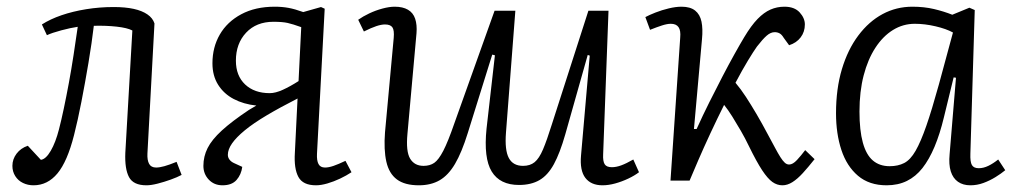

<svg xmlns="http://www.w3.org/2000/svg" viewBox="-20 -539 3027 573"><path d="M105 -466Q130 -482 163.5 -493.5Q197 -505 237 -511.5Q277 -518 319 -518Q354 -518 379 -512.5Q404 -507 420 -496Q436 -485 441 -469L420 -81Q419 -61 425 -50Q431 -39 446 -39Q456 -39 470.5 -43Q485 -47 507 -56L522 -17Q509 -10 489.5 -3Q470 4 450.5 9Q431 14 417 14Q378 14 365 -10.5Q352 -35 354 -83L375 -448Q360 -456 328 -459.5Q296 -463 260 -462Q254 -411 244 -351.5Q234 -292 223 -235.5Q212 -179 201 -136Q181 -57 151.5 -21.5Q122 14 80 14Q63 14 48.5 7Q34 0 25.5 -13.5Q17 -27 17 -44Q17 -64 29.5 -80.5Q42 -97 63 -104L102 -62Q117 -64 131.5 -89Q146 -114 156 -153Q163 -180 170.5 -215.5Q178 -251 185.5 -291.5Q193 -332 199.5 -374.5Q206 -417 212 -459Q191 -456 163 -448.5Q135 -441 120 -434Z M868 -245Q815 -218 775.5 -194.5Q736 -171 710.5 -150Q685 -129 672.5 -111Q660 -93 660 -77Q660 -69 665 -62.5Q670 -56 679 -52L703 -41Q700 -18 686 -2Q672 14 644 14Q619 14 603 -3Q587 -20 587 -44Q587 -72 599.5 -97Q612 -122 642 -149.5Q672 -177 723 -211L745 -224Q707 -228 677.5 -243.5Q648 -259 631 -286Q614 -313 614 -350Q614 -398 636 -436Q658 -474 700 -496.5Q742 -519 800 -519Q822 -519 841 -515.5Q860 -512 885 -503L938 -518L949 -513L926 -80Q925 -60 930.5 -49.5Q936 -39 950 -39Q961 -39 975.5 -44Q990 -49 1011 -59L1029 -25Q1014 -15 995 -6Q976 3 957 8.5Q938 14 923 14Q884 14 870.5 -11Q857 -36 860 -83ZM879 -458Q854 -467 838.5 -470.5Q823 -474 796 -474Q745 -474 714.5 -441.5Q684 -409 684 -358Q684 -313 711.5 -287Q739 -261 785 -261Q802 -261 824 -271Q846 -281 871 -297Z M1049 -480Q1063 -490 1082 -499Q1101 -508 1121.5 -513.5Q1142 -519 1158 -519Q1182 -519 1197.5 -510Q1213 -501 1219 -483Q1225 -465 1223 -440L1196 -140Q1191 -87 1204 -65.5Q1217 -44 1244 -44Q1263 -44 1276 -53Q1289 -62 1303 -89Q1317 -116 1336 -171L1456 -507H1518L1490 -143Q1486 -91 1498.5 -67.5Q1511 -44 1541 -44Q1562 -44 1575.5 -55Q1589 -66 1600.5 -93Q1612 -120 1627 -168L1736 -507H1796L1780 -78Q1779 -58 1784.5 -49Q1790 -40 1806 -40Q1819 -40 1834 -45.5Q1849 -51 1870 -63L1887 -25Q1874 -15 1855 -6Q1836 3 1816 8.5Q1796 14 1778 14Q1744 14 1727 -8Q1710 -30 1714 -75L1740 -373L1734 -375L1667 -138Q1651 -82 1633 -49Q1615 -16 1590 -1.5Q1565 13 1529 13Q1472 13 1447.5 -27Q1423 -67 1432 -155Q1438 -210 1444.5 -264.5Q1451 -319 1457 -374L1449 -376L1376 -142Q1358 -84 1338 -50Q1318 -16 1292 -1Q1266 14 1230 14Q1188 14 1164.5 -3.5Q1141 -21 1133 -56.5Q1125 -92 1129 -144L1155 -426Q1157 -449 1151 -457.5Q1145 -466 1129 -466Q1118 -466 1103 -461Q1088 -456 1066 -445Z M2051 -154H2059Q2077 -194 2097 -234Q2117 -274 2136 -310.5Q2155 -347 2172 -377.5Q2189 -408 2201 -428Q2222 -463 2241 -482.5Q2260 -502 2279.5 -510.5Q2299 -519 2321 -519Q2351 -519 2366.5 -502Q2382 -485 2382 -466Q2382 -444 2369.5 -427.5Q2357 -411 2335 -404L2319 -426Q2313 -436 2306.5 -439.5Q2300 -443 2292 -443Q2280 -443 2268 -432.5Q2256 -422 2239 -400Q2229 -386 2212 -358Q2195 -330 2175 -292Q2191 -273 2206 -250Q2221 -227 2237.5 -199Q2254 -171 2272 -137Q2284 -115 2293 -98Q2302 -81 2309 -70Q2316 -59 2322 -53.5Q2328 -48 2335 -48Q2346 -48 2358.5 -61.5Q2371 -75 2383 -91L2411 -64Q2392 -40 2376 -22.5Q2360 -5 2345 4.5Q2330 14 2315 14Q2299 14 2285 4Q2271 -6 2254.5 -31Q2238 -56 2215 -103Q2204 -126 2191 -148.5Q2178 -171 2165.5 -191Q2153 -211 2141 -226Q2120 -184 2100 -141Q2080 -98 2064 -61Q2048 -24 2038 0H1981L2010 -427Q2012 -448 2005 -458Q1998 -468 1982 -468Q1971 -468 1955.5 -463Q1940 -458 1920 -450L1906 -488Q1917 -494 1936 -501.5Q1955 -509 1976 -514Q1997 -519 2014 -519Q2040 -519 2054.5 -507.5Q2069 -496 2073.5 -474.5Q2078 -453 2075 -422Z M2876 -81Q2875 -56 2880.5 -46.5Q2886 -37 2901 -37Q2915 -37 2929.5 -44Q2944 -51 2959 -63L2980 -31Q2968 -21 2951 -10.5Q2934 0 2915 7Q2896 14 2876 14Q2854 14 2839 3.5Q2824 -7 2817.5 -27.5Q2811 -48 2814 -79L2833 -307L2826 -308L2797 -189Q2785 -139 2769 -101Q2753 -63 2733 -37.5Q2713 -12 2686.5 1Q2660 14 2626 14Q2574 14 2540.5 -14.5Q2507 -43 2491 -91.5Q2475 -140 2475 -201Q2475 -274 2492.5 -332.5Q2510 -391 2541.5 -433Q2573 -475 2614 -497Q2655 -519 2703 -519Q2738 -519 2767.5 -512Q2797 -505 2822 -495L2873 -516L2889 -509ZM2635 -43Q2660 -43 2678.5 -52.5Q2697 -62 2712.5 -89Q2728 -116 2744.5 -163.5Q2761 -211 2782 -287L2824 -442Q2804 -453 2772 -460.5Q2740 -468 2710 -468Q2675 -468 2645 -449.5Q2615 -431 2592.5 -396.5Q2570 -362 2557.5 -314Q2545 -266 2545 -206Q2545 -150 2555 -113.5Q2565 -77 2585 -60Q2605 -43 2635 -43Z"/></svg>

Font: Literata Light
Style: Italic
Weight: 300
Italic angle: -2°
Designer: Latin by Veronika Burian and Jose Scaglione. Greek by Irene Vlachou. Cyrillic by Vera Evstafieva
Foundry: TypeTogether
Version: Version 3.103;gftools[0.9.29]